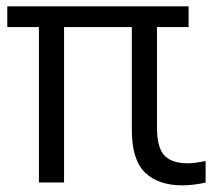

<svg xmlns="http://www.w3.org/2000/svg" viewBox="-20 -562 661 592"><path d="M100 0.5V-478.5H2.5V-542.5H561.5V-478.5H464V-169.5Q464 -106.5 487 -82.5Q510 -58.5 558.5 -58.5Q571 -58.5 585 -60.5Q599 -62.5 614 -65.5V1Q598.5 4.5 579.2 7Q560 9.5 542 9.5Q469 9.5 428 -29.2Q387 -68 386.5 -158V-478.5H177.5V0.5Z"/></svg>

Font: Encode Sans SemiCondensed SemiCondensed
Style: Regular
Weight: 400
Width: 4
Designer: Multiple Designers
Foundry: Impallari Type
Version: Version 3.000; ttfautohint (v1.8.3) -l 8 -r 50 -G 200 -x 14 